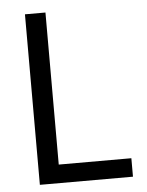

<svg xmlns="http://www.w3.org/2000/svg" viewBox="-50 -715 577 756"><g transform="rotate(-5 238.5 -337.0)"><path d="M158 -73H445V0H77V-674H158Z"/></g></svg>

Font: Hind
Style: Regular
Weight: 400
Designer: Manushi Parikh, Satya Rajpurohit
Foundry: Indian Type Foundry
Version: Version 2.000;PS 1.0;hotconv 1.0.79;makeotf.lib2.5.61930